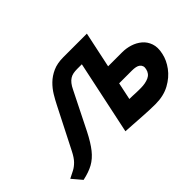

<svg xmlns="http://www.w3.org/2000/svg" viewBox="-96 -736 997 997"><g transform="rotate(-45 402.5 -237.5)"><path d="M659 -302H556L598 -500H425Q380 -500 348 -485.5Q316 -471 293 -448.5Q270 -426 254 -399.5Q238 -373 226 -349L112 -125Q95 -91 78 -74Q61 -57 43.5 -48Q26 -39 4 -28L49 25Q96 15 127.5 -2.5Q159 -20 185 -52.5Q211 -85 239 -140L341 -344Q350 -363 359.5 -375Q369 -387 380 -394Q391 -401 404 -403.5Q417 -406 433 -406H467L381 0Q381 0 396.5 1Q412 2 437 3.5Q462 5 490.5 7Q519 9 545.5 10Q572 11 591 11Q651 11 695 -13Q739 -37 766 -73.5Q793 -110 801 -149Q810 -189 800 -218Q790 -247 768 -265.5Q746 -284 717.5 -293Q689 -302 659 -302ZM596 -102Q589 -102 579.5 -102Q570 -102 559.5 -102.5Q549 -103 537.5 -103.5Q526 -104 514 -104L534 -199H628Q643 -199 655 -196.5Q667 -194 674.5 -188Q682 -182 685 -173Q688 -164 685 -152Q679 -124 654.5 -113Q630 -102 596 -102Z"/></g></svg>

Font: Advent Pro
Style: Bold Italic
Weight: 700
Italic angle: -12°
Designer: VivaRado, Andreas Kalpakidis
Foundry: VivaRado, Andreas Kalpakidis
Version: Version 3.000